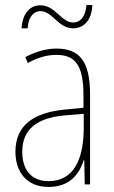

<svg xmlns="http://www.w3.org/2000/svg" viewBox="-20 -729 450 759"><path d="M65 -617H89C93 -667 116 -685 140 -685C187 -685 210 -617 269 -617C309 -617 343 -647 345 -709H322C318 -661 296 -640 269 -640C222 -640 199 -708 140 -708C101 -708 70 -681 65 -617ZM203 -537C162 -537 118 -524 80 -503L90 -480C133 -504 170 -512 203 -512C278 -512 310 -471 310 -351V-303L237 -296C113 -284 41 -234 41 -129C41 -53 82 10 172 10C258 10 294 -43 311 -96H313L315 0H336V-356C336 -486 295 -537 203 -537ZM237 -273 311 -279V-220C310 -98 271 -13 172 -13C106 -13 68 -55 68 -129C68 -219 127 -263 237 -273Z"/></svg>

Font: Noto Sans Kannada Condensed Thin
Style: Regular
Weight: 100
Width: 3
Designer: Jelle Bosma - Monotype Design Team
Foundry: Monotype Imaging Inc.
Version: Version 2.005